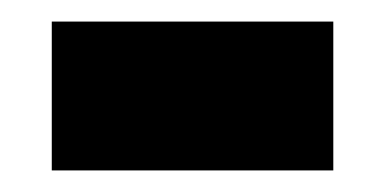

<svg xmlns="http://www.w3.org/2000/svg" viewBox="-20 -357 357 178"><path d="M28 -199H289V-337H28Z"/></svg>

Font: Noto Sans Khmer Condensed ExtraBold
Style: Regular
Weight: 800
Width: 3
Designer: Danh Hong and the Monotype Design Team
Foundry: Monotype Imaging Inc.
Version: Version 2.004